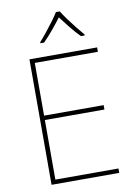

<svg xmlns="http://www.w3.org/2000/svg" viewBox="-101 -1013 753 1076"><g transform="rotate(-10 275.0 -474.5)"><path d="M488 0H103V-714H488V-689H129V-389H468V-364H129V-25H488ZM317 -949Q329 -929 349 -901.5Q369 -874 391 -846.5Q413 -819 431 -798V-792H410Q382 -820 354.5 -854.5Q327 -889 306 -917Q285 -889 256.5 -854.5Q228 -820 200 -792H179V-798Q198 -819 220 -846.5Q242 -874 262.5 -901.5Q283 -929 295 -949Z"/></g></svg>

Font: Noto Sans Lao Looped Thin
Style: Regular
Weight: 100
Designer: Mark Frömberg, Ben Mitchell
Foundry: The Fontpad Ltd
Version: Version 1.002; ttfautohint (v1.8.4.7-5d5b)